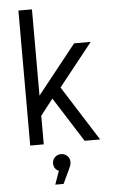

<svg xmlns="http://www.w3.org/2000/svg" viewBox="-62 -771 615 1035"><g transform="rotate(-5 245.5 -254.0)"><path d="M78.1 -730.5H151.4V-263.7L361.8 -528.3H451.7L268.1 -297.4L456.5 0H372.6L219.2 -241.7L151.4 -154.8V0H78.1ZM286.6 106.9Q286.6 117.7 282.7 127.9Q278.8 138.2 274.4 147L239.3 221.7H194.3L220.2 148.9Q208 144.5 200.2 133.5Q192.4 122.6 192.4 106.9Q192.4 86.9 206.1 73.7Q219.7 60.5 239.3 60.5Q258.8 60.5 272.7 73.7Q286.6 86.9 286.6 106.9Z"/></g></svg>

Font: Gidole
Style: Regular
Weight: 400
Version: Version 2.100; ttfautohint (v1.8.4.7-5d5b)